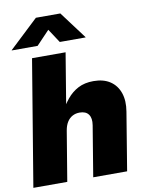

<svg xmlns="http://www.w3.org/2000/svg" viewBox="-101 -1021 834 1092"><g transform="rotate(-10 316.0 -475.0)"><path d="M245.1 -288.1 197.3 0H1.5L122.1 -727.5H315.9L259.8 -388.2H240.2Q261.7 -431.6 289.3 -465.6Q316.9 -499.5 354.2 -519Q391.6 -538.6 442.9 -538.6Q501 -538.6 539.1 -513.2Q577.1 -487.8 592.8 -441.9Q608.4 -396 598.1 -335L543 0H347.2L395.5 -292.5Q401.9 -332 386.2 -354Q370.6 -376 334.5 -376Q311.5 -376 293 -366Q274.4 -356 262.2 -336.4Q250 -316.9 245.1 -288.1ZM165.5 -791H16.1L16.6 -793L183.6 -950.2H324.7L442.4 -793V-791H293.5L241.2 -870.6Z"/></g></svg>

Font: Inter 24pt Black
Style: Italic
Weight: 900
Italic angle: -9.3988°
Designer: Rasmus Andersson
Foundry: rsms
Version: Version 4.001;git-66647c0bb